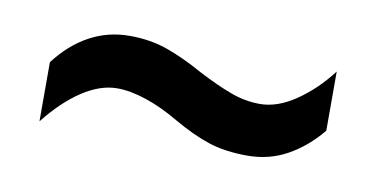

<svg xmlns="http://www.w3.org/2000/svg" viewBox="-31 -476 481 246"><g transform="rotate(10 209.5 -352.5)"><path d="M200 -320Q178 -333 157 -340Q136 -347 119 -347Q97 -347 73.5 -331.5Q50 -316 28 -288V-365Q47 -390 71 -403Q95 -416 123 -416Q150 -416 172.5 -408Q195 -400 220 -386Q245 -373 264 -366Q283 -359 302 -359Q325 -359 349 -375.5Q373 -392 392 -417V-340Q373 -317 349.5 -304Q326 -291 298 -291Q269 -291 247.5 -298Q226 -305 200 -320Z"/></g></svg>

Font: Noto Sans Display ExtraCondensed
Style: Regular
Weight: 400
Width: 2
Version: Version 2.003